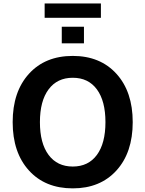

<svg xmlns="http://www.w3.org/2000/svg" viewBox="-20 -1042 813 1073"><path d="M386.7 10.7Q232.4 10.7 141.6 -89.4Q50.8 -189.5 50.8 -359.4Q50.8 -529.3 141.6 -629.4Q232.4 -729.5 386.7 -729.5Q540 -729.5 630.9 -629.4Q721.7 -529.3 721.7 -359.4Q721.7 -189.5 630.9 -89.4Q540 10.7 386.7 10.7ZM251.5 -542.5Q203.1 -477.5 203.1 -359.4Q203.1 -241.2 251.5 -176.3Q299.8 -111.3 386.7 -111.3Q473.6 -111.3 521.5 -176.3Q569.3 -241.2 569.3 -359.4Q569.3 -477.5 521.5 -542.5Q473.6 -607.4 386.7 -607.4Q299.8 -607.4 251.5 -542.5ZM229.5 -942.4V-1022.5H543.9V-942.4ZM325.2 -799.8V-892.6H449.2V-799.8Z"/></svg>

Font: Min Sans Bold
Style: Regular
Weight: 700
Designer: Jinseong-Kim, NotoSansCJK, Nunito
Foundry: Jinseong-Kim
Version: Version 1.400;Glyphs 3.1.2 (3151)